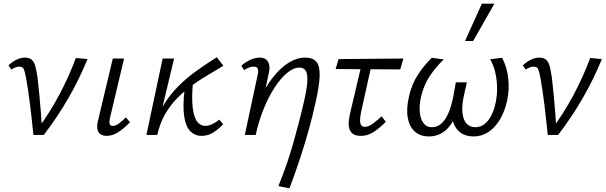

<svg xmlns="http://www.w3.org/2000/svg" viewBox="-20 -731 3280 1040"><path d="M161 0Q157 -38 152.5 -80Q148 -122 143 -162.5Q138 -203 132.5 -240Q127 -277 122 -305Q115 -343 109 -356.5Q103 -370 84 -370Q74 -370 62.5 -365.5Q51 -361 42 -354L26 -377Q47 -397 70 -408Q93 -419 115 -419Q140 -419 153 -406.5Q166 -394 172 -370Q178 -346 183 -313Q189 -264 193.5 -214.5Q198 -165 202 -115.5Q206 -66 207 -17L177 -22Q248 -118 300.5 -216.5Q353 -315 391 -417L454 -411Q411 -305 352 -202Q293 -99 217 0Z M558 5Q539 5 525.5 -3.5Q512 -12 508 -29.5Q504 -47 510 -74L591 -414H652L575 -89Q571 -71 574 -60Q577 -49 591 -49Q606 -49 623 -61.5Q640 -74 662 -95L684 -69Q651 -34 619.5 -14.5Q588 5 558 5Z M807 0Q822 -85 858.5 -149Q895 -213 944 -262Q993 -311 1047.5 -349.5Q1102 -388 1154 -421L1190 -375Q1155 -353 1112.5 -328.5Q1070 -304 1026.5 -273Q983 -242 943.5 -203Q904 -164 875 -114Q846 -64 832 0ZM773 0 861 -414H923L824 0ZM1071 5Q1037 5 1012 -19Q987 -43 978 -98.5Q969 -154 980 -248L1026 -294Q1017 -200 1024 -146.5Q1031 -93 1049 -71Q1067 -49 1092 -49Q1107 -49 1121.5 -55Q1136 -61 1148.5 -69Q1161 -77 1168 -83L1189 -58Q1162 -30 1134 -12.5Q1106 5 1071 5Z M1488 277Q1513 215 1532 160.5Q1551 106 1566 53Q1581 0 1595.5 -55Q1610 -110 1625 -174Q1642 -246 1644.5 -287.5Q1647 -329 1636.5 -347Q1626 -365 1603 -365Q1570 -365 1535 -336Q1500 -307 1467 -256Q1434 -205 1407.5 -139.5Q1381 -74 1365 0H1320Q1344 -99 1379 -177Q1414 -255 1456 -309Q1498 -363 1543 -391Q1588 -419 1631 -419Q1676 -419 1694.5 -395.5Q1713 -372 1711.5 -320.5Q1710 -269 1691 -184Q1675 -109 1654.5 -35Q1634 39 1608 119Q1582 199 1548 289ZM1306 0 1376 -327Q1378 -335 1378.5 -345Q1379 -355 1374 -362.5Q1369 -370 1353 -370Q1341 -370 1327 -364.5Q1313 -359 1302 -351L1287 -375Q1310 -395 1336 -407Q1362 -419 1386 -419Q1412 -419 1424.5 -406Q1437 -393 1439 -373Q1441 -353 1435 -331L1365 0Z M1935 5Q1906 5 1891 -6.5Q1876 -18 1871.5 -36.5Q1867 -55 1869.5 -76Q1872 -97 1876 -116L1945 -409H1999L1935 -120Q1931 -98 1930.5 -81Q1930 -64 1936 -54Q1942 -44 1956 -44Q1976 -44 1998.5 -60.5Q2021 -77 2047 -101L2070 -71Q2037 -38 2004.5 -16.5Q1972 5 1935 5ZM1798 -357 1814 -411 2165 -414 2148 -355Z M2303 8Q2256 8 2226.5 -18.5Q2197 -45 2188.5 -94.5Q2180 -144 2196 -211Q2210 -273 2241.5 -323Q2273 -373 2319 -418L2384 -409Q2341 -369 2308 -319Q2275 -269 2261 -208Q2251 -166 2253.5 -128Q2256 -90 2272.5 -66Q2289 -42 2319 -42Q2347 -42 2367 -58.5Q2387 -75 2401 -102Q2415 -129 2424 -161Q2433 -193 2438 -223L2449 -285H2509L2494 -219Q2481 -162 2484.5 -123Q2488 -84 2506 -63Q2524 -42 2555 -42Q2583 -42 2604.5 -59Q2626 -76 2641.5 -106Q2657 -136 2665 -176Q2673 -214 2672.5 -255.5Q2672 -297 2663 -337Q2654 -377 2635 -410L2700 -418Q2728 -363 2733.5 -302Q2739 -241 2727 -186Q2715 -130 2689 -85.5Q2663 -41 2626.5 -16.5Q2590 8 2546 8Q2487 8 2456 -30Q2425 -68 2428 -128L2455 -123Q2431 -56 2392.5 -24Q2354 8 2303 8ZM2499 -509 2590 -711H2658L2543 -509Z M2947 0Q2943 -38 2938.5 -80Q2934 -122 2929 -162.5Q2924 -203 2918.5 -240Q2913 -277 2908 -305Q2901 -343 2895 -356.5Q2889 -370 2870 -370Q2860 -370 2848.5 -365.5Q2837 -361 2828 -354L2812 -377Q2833 -397 2856 -408Q2879 -419 2901 -419Q2926 -419 2939 -406.5Q2952 -394 2958 -370Q2964 -346 2969 -313Q2975 -264 2979.5 -214.5Q2984 -165 2988 -115.5Q2992 -66 2993 -17L2963 -22Q3034 -118 3086.5 -216.5Q3139 -315 3177 -417L3240 -411Q3197 -305 3138 -202Q3079 -99 3003 0Z"/></svg>

Font: Ysabeau Office
Style: Italic
Weight: 400
Italic angle: -12°
Designer: Christian Thalmann (Catharsis Fonts)
Version: Version 2.001;gftools[0.9.30]; featfreeze: tnum,lnum,ss02